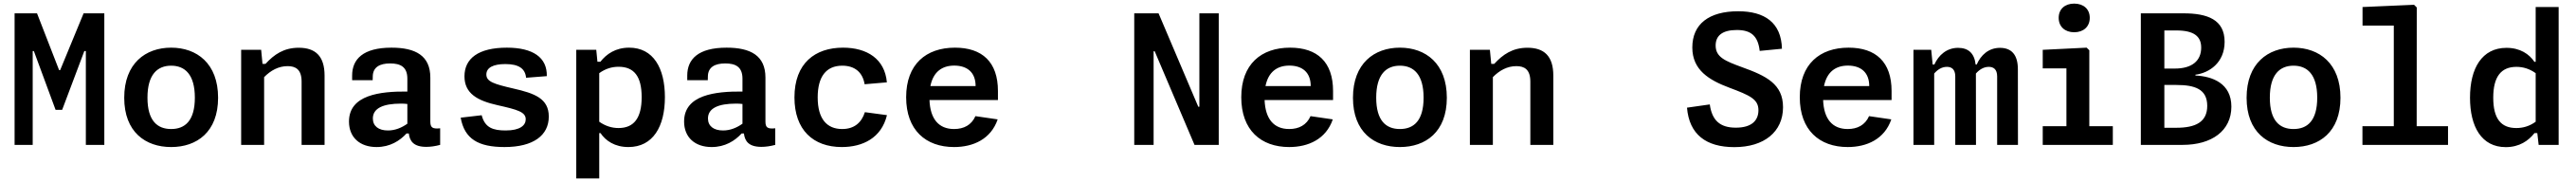

<svg xmlns="http://www.w3.org/2000/svg" viewBox="-20 -804 14300 1010"><path d="M61 -730V0H161.5V-520.5H168L288.5 -194.5H325L448 -520.5H456.5V0H559V-730H444L314 -415H308L185.5 -730Z M1190.5 -261.5C1190.5 -452 1072.5 -539.5 930 -539.5C787.5 -539.5 669.5 -452 669.5 -261.5C669.5 -71.5 787.5 12 930 12C1072.5 12 1190.5 -71.5 1190.5 -261.5ZM1061.5 -262C1061.5 -133.5 1006.5 -88 930 -88C853.5 -88 798.5 -133.5 798.5 -262C798.5 -390.5 853.5 -439.5 930 -439.5C1006.5 -439.5 1061.5 -390.5 1061.5 -262Z M1781.5 0V-384.5C1781.5 -493.5 1730 -539 1638 -539C1555 -539 1501.5 -501.5 1453.5 -449.5H1437L1429.5 -527.5H1318.5V0H1446V-376C1482.5 -413 1525.5 -437 1576.5 -437C1620.5 -437 1654 -419 1654 -351V0Z M2153 -539.5C1995 -539.5 1934.5 -475.5 1934.5 -385V-359H2048.5L2049 -379.5C2049.5 -432 2088.5 -452 2145.5 -452C2202 -452 2241 -433.5 2241 -367.5V-296C2089.5 -297.5 1917 -277.5 1917 -129.5C1917 -41.5 1977.5 12 2070 12C2144.5 12 2199 -22.5 2236.5 -63.5H2249C2254 -20.5 2276 11 2346 11C2369.5 11 2395 7.5 2423 0V-92C2379.5 -87.5 2368.5 -96.5 2368.5 -130V-373.5C2368.5 -495.5 2286 -539.5 2153 -539.5ZM2049.5 -146.5C2049.5 -203 2106 -229 2205 -229C2217.5 -229 2229.5 -228.5 2241 -227V-117.5C2209 -95 2173.5 -80 2133 -80C2081 -80 2049.5 -104.5 2049.5 -146.5Z M2793.5 -539.5C2634.5 -539.5 2558 -479 2558 -380.5C2558 -285 2630 -245 2743 -220C2852.5 -195.5 2898 -182.5 2898 -142C2898 -109 2867.5 -80 2787 -80C2717.5 -80 2671.5 -94.5 2653.5 -164.5L2537 -151C2558 -33 2634.5 12 2780.5 12C2941.5 12 3026 -53.5 3026 -157C3026 -257.5 2947.5 -286 2828.5 -313C2723 -337.5 2679.5 -350.5 2679.5 -390.5C2679.5 -429 2718 -448.5 2785 -448.5C2859.5 -448.5 2895 -423.5 2900 -372.5L3015 -381.5C3017.5 -486 2937 -539.5 2793.5 -539.5Z M3670.5 -265C3670.5 -425.5 3606.5 -539.5 3472 -539.5C3396.5 -539.5 3346 -504 3312.5 -461.5H3296L3289.5 -527.5H3178.5V186.5H3306V-65.5H3313C3341.5 -23 3392 12 3468 12C3604.5 12 3670.5 -102 3670.5 -265ZM3306 -128.5V-398C3340.5 -423 3376.5 -433.5 3413.5 -433.5C3499 -433.5 3541.5 -380.5 3541.5 -265C3541.5 -147.5 3497.5 -93.5 3413 -93.5C3377 -93.5 3341 -104 3306 -128.5Z M4013 -539.5C3855 -539.5 3794.5 -475.5 3794.5 -385V-359H3908.5L3909 -379.5C3909.5 -432 3948.5 -452 4005.5 -452C4062 -452 4101 -433.5 4101 -367.5V-296C3949.5 -297.5 3777 -277.5 3777 -129.5C3777 -41.5 3837.5 12 3930 12C4004.5 12 4059 -22.5 4096.5 -63.5H4109C4114 -20.5 4136 11 4206 11C4229.5 11 4255 7.5 4283 0V-92C4239.5 -87.5 4228.5 -96.5 4228.5 -130V-373.5C4228.5 -495.5 4146 -539.5 4013 -539.5ZM3909.5 -146.5C3909.5 -203 3966 -229 4065 -229C4077.5 -229 4089.5 -228.5 4101 -227V-117.5C4069 -95 4033.5 -80 3993 -80C3941 -80 3909.5 -104.5 3909.5 -146.5Z M4903 -165 4780.5 -181.5C4762 -123.5 4721.5 -88 4654.5 -88C4569 -88 4518.5 -144.5 4518.5 -263.5C4518.5 -378 4565 -439.5 4655 -439.5C4723.5 -439.5 4768 -403.5 4779 -336.5L4902.5 -347C4891 -477.5 4792 -539.5 4659 -539.5C4505 -539.5 4389.5 -454 4389.5 -263.5C4389.5 -83 4493.5 12 4652.5 12C4768 12 4872.5 -38 4903 -165Z M5009.5 -264.5C5009.5 -82 5118.5 12 5275.5 12C5382 12 5480 -32 5517.5 -141.5L5394 -159.5C5372 -110 5329.5 -88 5275.5 -88C5190.5 -88 5143 -143.5 5139 -249H5519V-299C5519 -460 5431.5 -539.5 5280.5 -539.5C5120 -539.5 5009.5 -447.5 5009.5 -264.5ZM5144 -326.5C5160 -405.5 5209 -440 5276.5 -440C5346.5 -440 5395 -404 5395 -326.5Z M6610 0H6744.5V-730H6637V-211.5H6631L6410.5 -730H6275.5V0H6383V-519.5H6389Z M6869.5 -264.5C6869.5 -82 6978.5 12 7135.5 12C7242 12 7340 -32 7377.5 -141.5L7254 -159.5C7232 -110 7189.5 -88 7135.5 -88C7050.5 -88 7003 -143.5 6999 -249H7379V-299C7379 -460 7291.5 -539.5 7140.5 -539.5C6980 -539.5 6869.5 -447.5 6869.5 -264.5ZM7004 -326.5C7020 -405.5 7069 -440 7136.5 -440C7206.5 -440 7255 -404 7255 -326.5Z M8010.5 -261.5C8010.5 -452 7892.5 -539.5 7750 -539.5C7607.5 -539.5 7489.5 -452 7489.5 -261.5C7489.5 -71.5 7607.5 12 7750 12C7892.5 12 8010.5 -71.5 8010.5 -261.5ZM7881.5 -262C7881.5 -133.5 7826.5 -88 7750 -88C7673.5 -88 7618.5 -133.5 7618.5 -262C7618.5 -390.5 7673.5 -439.5 7750 -439.5C7826.5 -439.5 7881.5 -390.5 7881.5 -262Z M8601.5 0V-384.5C8601.5 -493.5 8550 -539 8458 -539C8375 -539 8321.5 -501.5 8273.5 -449.5H8257L8249.5 -527.5H8138.5V0H8266V-376C8302.5 -413 8345.5 -437 8396.5 -437C8440.5 -437 8474 -419 8474 -351V0Z M9747 -521.5 9870.5 -533.5C9867 -679 9773.5 -741.5 9628 -741.5C9465.5 -741.5 9373 -670.5 9373 -540.5C9373 -415.5 9465.5 -359.5 9579.5 -317C9691.5 -275 9740 -254 9740 -192.5C9740 -136 9703.5 -95.5 9614.5 -95.5C9525 -95.5 9482 -137.5 9470 -224.5L9343.5 -206.5C9356 -58 9449 12.5 9606.5 12.5C9771 12.5 9876.5 -72 9876.5 -209C9876.5 -337 9784.5 -382.5 9649.5 -431C9555.5 -465.5 9502.5 -486.5 9502.5 -551.5C9502.5 -606 9539.5 -637.5 9620 -637.5C9697 -637.5 9737.5 -606.5 9747 -521.5Z M9969.5 -264.5C9969.5 -82 10078.5 12 10235.5 12C10342 12 10440 -32 10477.5 -141.5L10354 -159.5C10332 -110 10289.5 -88 10235.5 -88C10150.5 -88 10103 -143.5 10099 -249H10479V-299C10479 -460 10391.5 -539.5 10240.5 -539.5C10080 -539.5 9969.5 -447.5 9969.5 -264.5ZM10104 -326.5C10120 -405.5 10169 -440 10236.5 -440C10306.5 -440 10355 -404 10355 -326.5Z M10947.5 0 10947 -396C10966 -417.5 10990 -433 11018.5 -433C11044 -433 11065 -420.5 11065 -379.5V0H11180.5L11180 -419.5C11180 -500.5 11144.5 -538.5 11080.5 -538.5C11018 -538.5 10974.5 -498.5 10951.5 -446H10945.5C10938.5 -509 10904.5 -538.5 10848 -538.5C10785.5 -538.5 10740 -498.5 10716.5 -446H10707L10699 -527.5H10600.5V0H10715.5V-396C10734 -417.5 10757.5 -433 10786 -433C10811.5 -433 10832.5 -420.5 10832.5 -379.5V0Z M11318 0H11707V-103.5H11576.5V-525L11561.5 -539.5L11318 -527.5V-424.5H11449.5V-103.5H11318ZM11492.5 -625C11544 -625 11579 -656 11579 -705C11579 -754 11544 -784 11492.5 -784C11441.5 -784 11406.5 -754 11406.5 -705C11406.5 -656 11441.5 -625 11492.5 -625Z M11862.5 0H12094.5C12256 0 12365 -78 12365 -212.5C12365 -342 12259 -380.5 12165.5 -385V-389.5C12241 -399 12327.5 -455 12327.5 -572C12327.5 -695 12232.5 -730.5 12097 -730H11862.5ZM11993 -95V-332.5H12060C12162.5 -332.5 12231 -309.5 12231 -216.5C12231 -126 12165 -95 12060 -95ZM11993 -423.5V-635H12060C12155.5 -635 12197.5 -603.5 12197.5 -540C12197.5 -466.5 12146.5 -423.5 12051 -423.5Z M12970.5 -261.5C12970.5 -452 12852.5 -539.5 12710 -539.5C12567.5 -539.5 12449.5 -452 12449.5 -261.5C12449.5 -71.5 12567.5 12 12710 12C12852.5 12 12970.5 -71.5 12970.5 -261.5ZM12841.5 -262C12841.5 -133.5 12786.5 -88 12710 -88C12633.5 -88 12578.5 -133.5 12578.5 -262C12578.5 -390.5 12633.5 -439.5 12710 -439.5C12786.5 -439.5 12841.5 -390.5 12841.5 -262Z M13092.5 0H13567.5V-103.5H13393.5L13394 -762.5L13379 -777.5L13093 -765V-662H13266.5V-103.5H13092.5Z M13689.5 -262C13689.5 -101 13753.5 12.5 13888 12.5C13963.5 12.5 14014 -23 14047.5 -65.5H14063L14070.5 0H14181.5V-765H14054V-461H14047C14018.5 -503.5 13968 -538.5 13892 -538.5C13755.5 -538.5 13689.5 -424.5 13689.5 -262ZM13818.5 -262C13818.5 -379 13862.5 -433 13947 -433C13983 -433 14019 -423 14054 -398V-128.5C14019.5 -103.5 13983.5 -93.5 13946.5 -93.5C13861 -93.5 13818.5 -146 13818.5 -262Z"/></svg>

Font: Monaspace Neon SemiBold
Style: Regular
Weight: 600
Designer: Riley Cran & the Lettermatic Team
Foundry: Lettermatic
Version: Version 1.200 (Monaspace Neon)